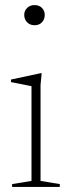

<svg xmlns="http://www.w3.org/2000/svg" viewBox="-20 -733 274 753"><path d="M115.5 -634Q97.5 -634 86.2 -645.8Q75 -657.5 75 -674.5Q75 -690.5 86.2 -701.8Q97.5 -713 115.5 -713Q134 -713 144.8 -701.8Q155.5 -690.5 155.5 -674.5Q155.5 -657.5 144.8 -645.8Q134 -634 115.5 -634ZM143.5 -446 139 -400V-23.5L214.5 -11V0H27.5V-11L103.5 -23.5V-395Q98 -396 84.8 -398.8Q71.5 -401.5 55 -404.8Q38.5 -408 23 -411V-421L139.5 -446Z"/></svg>

Font: Newsreader 24pt ExtraLight
Style: Regular
Weight: 250
Designer: Hugues Gentile
Foundry: Production Type
Version: Version 1.003